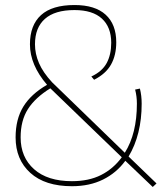

<svg xmlns="http://www.w3.org/2000/svg" viewBox="-20 -730 645 763"><path d="M266 10Q159 10 100.5 -43Q42 -96 42 -184Q42 -256 72.5 -306Q103 -356 167 -393Q99 -472 99 -554Q99 -630 143 -670Q187 -710 276 -710Q358 -710 400 -671.5Q442 -633 442 -562Q442 -511 421.5 -474Q401 -437 354 -413L343 -426Q386 -446 404 -479.5Q422 -513 422 -560Q422 -622 385 -656Q348 -690 276 -690Q198 -690 158.5 -655Q119 -620 119 -554Q119 -516 135 -479Q151 -442 187 -403L476 -123Q524 -199 524 -318Q524 -347 517 -374L536 -378Q543 -350 543 -318Q543 -195 491 -108L602 -1L587 13L478 -91Q443 -43 389.5 -16.5Q336 10 266 10ZM62 -184Q62 -105 115.5 -57.5Q169 -10 266 -10Q333 -10 381.5 -34.5Q430 -59 464 -105L180 -379Q120 -342 91 -296.5Q62 -251 62 -184Z"/></svg>

Font: Georama Thin
Style: Regular
Weight: 100
Designer: Jean-Baptiste Levee
Foundry: Production Type
Version: Version 1.000